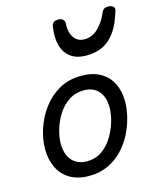

<svg xmlns="http://www.w3.org/2000/svg" viewBox="-126 -937 870 1045"><g transform="rotate(-15 309.0 -414.0)"><path d="M247 19Q184 19 140 -6.5Q96 -32 73.5 -78.5Q51 -125 51 -184Q51 -238 70 -296.5Q89 -355 126 -405.5Q163 -456 217.5 -487.5Q272 -519 345 -519Q407 -519 450.5 -494.5Q494 -470 516.5 -425.5Q539 -381 539 -323Q539 -282 527.5 -235Q516 -188 493 -143Q470 -98 435 -61.5Q400 -25 353 -3Q306 19 247 19ZM256 -61Q303 -61 338.5 -85.5Q374 -110 398.5 -149Q423 -188 436 -231.5Q449 -275 449 -314Q449 -354 435 -382Q421 -410 396.5 -424.5Q372 -439 338 -439Q290 -439 253 -415Q216 -391 191.5 -352.5Q167 -314 154 -271Q141 -228 141 -190Q141 -150 155 -120.5Q169 -91 195 -76Q221 -61 256 -61ZM400 -618Q323 -618 286.5 -670.5Q250 -723 265 -819Q267 -833 276 -840Q285 -847 302 -847Q319 -847 328 -839Q337 -831 337 -819Q334 -765 355 -735.5Q376 -706 414 -706Q458 -706 491.5 -739Q525 -772 543 -815Q550 -833 558.5 -839Q567 -845 582 -845Q602 -845 611.5 -836Q621 -827 616 -813Q595 -742 565 -699.5Q535 -657 495 -637.5Q455 -618 400 -618Z"/></g></svg>

Font: Playwrite AU QLD
Style: Regular
Weight: 400
Designer: Veronika Burian, José Scaglione
Foundry: TypeTogether
Version: Version 1.002